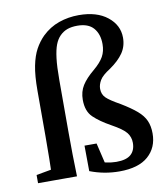

<svg xmlns="http://www.w3.org/2000/svg" viewBox="-79 -752 724 830"><g transform="rotate(-10 282.5 -337.0)"><path d="M144 -54V0H23V-36L123 -54ZM90 -193V-394Q90 -460 98.5 -502.5Q107 -545 122.5 -573.5Q138 -602 160 -624Q193 -656 234.5 -670.5Q276 -685 322 -685Q401 -685 447.5 -648Q494 -611 494 -556Q494 -518 474 -489Q454 -460 415 -433Q380 -411 369 -392Q358 -373 358 -355Q358 -331 373.5 -315.5Q389 -300 434 -275Q477 -249 502 -227.5Q527 -206 537.5 -182Q548 -158 548 -126Q548 -64 505.5 -26.5Q463 11 379 11Q312 11 250 -13L249 -125H302L329 -11L272 -59Q305 -42 328.5 -37Q352 -32 373 -32Q417 -32 437 -50Q457 -68 457 -101Q457 -126 442 -145.5Q427 -165 378 -192Q331 -218 303.5 -244.5Q276 -271 276 -321Q276 -357 293 -384Q310 -411 345 -440Q376 -466 389 -489.5Q402 -513 402 -544Q402 -588 379 -614.5Q356 -641 308 -641Q283 -641 264.5 -634.5Q246 -628 231 -613Q217 -599 208.5 -577Q200 -555 195.5 -518.5Q191 -482 191 -422V-193Q191 -96 194 0H87Q90 -96 90 -193Z"/></g></svg>

Font: Lisu Bosa SemiBold
Style: Regular
Weight: 600
Designer: David Morse, Annie Olsen, Victor Gaultney, Frank Grießhammer (Latin)
Foundry: SIL International
Version: Version 2.000